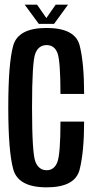

<svg xmlns="http://www.w3.org/2000/svg" viewBox="-20 -800 407 824"><path d="M180 4Q58 4 36.8 -73.8Q15.5 -151.5 15.5 -339.5Q15.5 -527 36.5 -603.5Q57.5 -680 179.5 -680Q302.5 -680 321.8 -605Q341 -530 341 -397H239.5Q239.5 -539 226.5 -572.8Q213.5 -606.5 180 -606.5Q146 -606.5 131.8 -571Q117.5 -535.5 117.5 -339.5Q117.5 -142 132 -105.8Q146.5 -69.5 180 -69.5Q213 -69.5 226.2 -104.5Q239.5 -139.5 239.5 -278H341Q341 -149 321.8 -72.5Q302.5 4 180 4ZM146.5 -697.5 86 -780H139L179 -722.5L219 -780H272L212 -697.5Z"/></svg>

Font: Anybody Condensed Medium
Style: Regular
Weight: 500
Width: 3
Designer: Tyler Finck
Foundry: Etcetera Type Company
Version: Version 1.010; ttfautohint (v1.8.3) -l 8 -r 50 -G 200 -x 14 